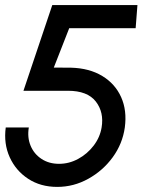

<svg xmlns="http://www.w3.org/2000/svg" viewBox="-28 -720 609 753"><path d="M196.5 13Q131 13 82.5 -18.8Q34 -50.5 10 -103.5Q-14 -156.5 -5.5 -220H85Q78.5 -181 92 -148.5Q105.5 -116 134.8 -96.8Q164 -77.5 203.5 -77.5Q243 -77.5 278.5 -96.8Q314 -116 339 -148.5Q364 -181 370.5 -220Q380.5 -279.5 347.8 -321.8Q315 -364 238.5 -364H64L177 -700H511L504 -609.5H243.5L183 -455L251.5 -454.5Q322.5 -452.5 373 -422Q423.5 -391.5 447 -339.2Q470.5 -287 461.5 -220Q452.5 -156 414 -103.2Q375.5 -50.5 318.2 -18.8Q261 13 196.5 13Z"/></svg>

Font: Urbanist Medium
Style: Italic
Weight: 500
Italic angle: -8°
Designer: Corey Hu
Foundry: Corey Hu
Version: Version 1.330; ttfautohint (v1.8.4.7-5d5b)